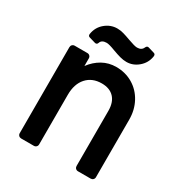

<svg xmlns="http://www.w3.org/2000/svg" viewBox="-178 -897 972 1027"><g transform="rotate(30 308.5 -383.5)"><path d="M78 -21V-552Q78 -561 84 -567Q90 -573 99 -573H177Q186 -573 192 -567Q198 -561 198 -552V-505Q226 -543 264.5 -564.5Q303 -586 349 -586Q406 -586 451.5 -559Q497 -532 523 -484Q549 -436 549 -376V-21Q549 -12 543 -6Q537 0 528 0H450Q441 0 435 -6Q429 -12 429 -21V-361Q429 -414 402 -442.5Q375 -471 326 -471Q267 -471 232.5 -432.5Q198 -394 198 -327V-21Q198 -12 192 -6Q186 0 177 0H99Q90 0 84 -6Q78 -12 78 -21ZM294 -657Q255 -672 240 -672Q209 -672 202 -650Q200 -644 196 -641.5Q192 -639 186 -640L148 -651Q135 -654 137 -668Q144 -712 177 -739.5Q210 -767 251 -767Q270 -767 289.5 -761.5Q309 -756 336 -746Q377 -731 392 -731Q420 -731 429 -753Q435 -766 446 -763L483 -752Q496 -749 493 -733Q486 -691 453.5 -663.5Q421 -636 381 -636Q362 -636 341.5 -641.5Q321 -647 294 -657Z"/></g></svg>

Font: Miriam Libre
Style: Bold
Weight: 700
Designer: Michal Sahar
Foundry: Hagilda
Version: Version 1.001